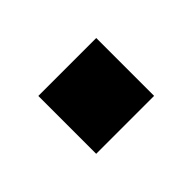

<svg xmlns="http://www.w3.org/2000/svg" viewBox="-42 -444 229 229"><g transform="rotate(-45 73.0 -329.0)"><path d="M122.1 -378.4V-280.8H24.4V-378.4Z"/></g></svg>

Font: Alegre Sans
Style: Regular
Weight: 400
Width: 3
Designer: GrandChaos9000
Version: Version 1.2.6 - August 1, 2014